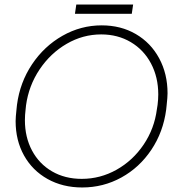

<svg xmlns="http://www.w3.org/2000/svg" viewBox="-20 -814 848 848"><path d="M49 -279Q49 -296 53 -332L55 -351Q68 -450 121.5 -530Q175 -610 256 -656Q337 -702 429 -702Q514 -702 580 -663.5Q646 -625 683 -556.5Q720 -488 720 -402Q720 -385 716 -349L714 -330Q701 -231 648.5 -152.5Q596 -74 516 -30Q436 14 343 14Q257 14 190 -23.5Q123 -61 86 -127.5Q49 -194 49 -279ZM673 -332 676 -351Q679 -375 679 -397Q679 -473 647 -533.5Q615 -594 557.5 -628Q500 -662 427 -662Q346 -662 274.5 -620.5Q203 -579 155 -507.5Q107 -436 95 -349L93 -330Q90 -306 90 -283Q90 -208 121.5 -149Q153 -90 210 -57Q267 -24 341 -24Q423 -24 495 -64.5Q567 -105 614.5 -175.5Q662 -246 673 -332ZM317 -794H568L562 -753H311Z"/></svg>

Font: Bellota Text Light
Style: Italic
Weight: 300
Italic angle: -7.5°
Designer: Kemie Guaida
Foundry: Kemie Guaida
Version: Version 4.001